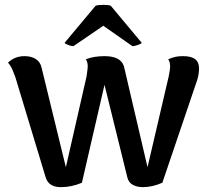

<svg xmlns="http://www.w3.org/2000/svg" viewBox="-20 -756 858 790"><path d="M168 -26 43 -439Q41 -444 33 -464.5Q25 -485 13 -498Q40 -525 81 -525Q109 -525 127.5 -513Q146 -501 151 -478L251 -68L336 -441Q341 -474 341 -482Q341 -502 333 -512Q366 -525 410 -525Q477 -525 490 -483L587 -68L674 -441Q680 -469 680 -482Q680 -502 672 -512Q688 -519 701 -522Q714 -525 733 -525Q767 -525 783 -512.5Q799 -500 799 -474Q799 -444 786 -411L648 -4Q606 14 568 14Q544 14 526.5 4.5Q509 -5 504 -26L410 -407L317 -4Q274 14 231 14Q180 14 168 -26ZM246 -580 373 -732Q381 -736 406 -736Q428 -736 436 -732L563 -580Q562 -576 547.5 -571Q533 -566 525 -566L405 -650L282 -566Q274 -566 260.5 -571Q247 -576 246 -580Z"/></svg>

Font: Arima Madurai ExtraBold
Style: Regular
Weight: 800
Designer: Joana Correia and Natanael Gama
Foundry: NDISCOVER
Version: Version 1.020